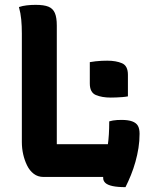

<svg xmlns="http://www.w3.org/2000/svg" viewBox="-20 -729 640 791"><path d="M350 -473Q362 -475 374 -476.5Q386 -478 399 -478.5Q412 -479 422 -479Q458 -479 482.5 -468.5Q507 -458 507 -421V-332Q497 -330 484 -329Q471 -328 459 -327.5Q447 -327 436 -327Q400 -327 375 -337.5Q350 -348 350 -385ZM159 0Q136 0 119 -13Q102 -26 91.5 -47.5Q81 -69 75.5 -93.5Q70 -118 70 -144Q70 -199 70 -255Q70 -311 70 -367Q70 -423 70 -479Q70 -535 70 -591Q70 -622 67.5 -648.5Q65 -675 58 -700Q73 -705 90.5 -707Q108 -709 127 -709Q161 -709 179.5 -701.5Q198 -694 206 -675.5Q214 -657 214 -624Q214 -568 214 -508.5Q214 -449 214 -386Q214 -323 214 -260.5Q214 -198 214 -135H439Q459 -135 473 -127Q487 -119 494.5 -102Q502 -85 504 -59.5Q506 -34 503 0ZM430 -229Q437 -231 445 -232.5Q453 -234 462.5 -234.5Q472 -235 481 -235Q508 -235 524.5 -229Q541 -223 548 -211Q555 -199 555 -178Q555 -148 550.5 -119.5Q546 -91 538 -62.5Q530 -34 519.5 -8Q509 18 497 42Q464 42 443.5 37.5Q423 33 414 24.5Q405 16 405 4Q405 -28 411.5 -59.5Q418 -91 424 -131Q430 -171 430 -229Z"/></svg>

Font: Recursive Monospace Casual
Style: Bold
Weight: 700
Version: Version 1.047